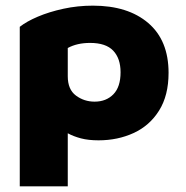

<svg xmlns="http://www.w3.org/2000/svg" viewBox="-20 -660 657 680"><path d="M50 0V-565Q74 -584 114 -601Q154 -618 204.5 -629Q255 -640 309 -640Q433 -640 505 -578.5Q577 -517 577 -402Q577 -322 543.5 -268.5Q510 -215 453.5 -189Q397 -163 329 -163Q293 -163 266.5 -170Q240 -177 220 -188V0ZM315 -300Q356 -300 381.5 -326Q407 -352 407 -404Q407 -453 381 -480.5Q355 -508 299 -508Q253 -508 220 -490V-390Q220 -343 249 -321.5Q278 -300 315 -300Z"/></svg>

Font: Braah One
Style: Regular
Weight: 400
Designer: Ashish Kumar
Foundry: Ashish Kumar
Version: Version 1.001; ttfautohint (v1.8.4.7-5d5b);gftools[0.9.29]